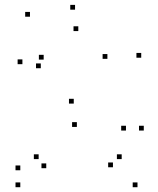

<svg xmlns="http://www.w3.org/2000/svg" viewBox="-20 -772 660 802"><path d="M554.3 10V-10H534.3V10ZM580.6 -226.7V-246.7H560.6V-226.7ZM506.2 -226.7V-246.7H486.2V-226.7ZM451.8 -73.3V-93.3H431.8V-73.3ZM488.3 -107.4V-127.4H468.3V-107.4ZM141.4 -107.4V-127.4H121.4V-107.4ZM173.2 -69.4V-89.4H153.2V-69.4ZM301.1 -241.8V-261.8H281.1V-241.8ZM569.9 -530.9V-550.9H549.9V-530.9ZM293.5 -731.6V-751.6H273.5V-731.6ZM105.2 -702.2V-722.2H85.2V-702.2ZM73.6 -503.9V-523.9H53.6V-503.9ZM150.4 -487V-507H130.4V-487ZM162.4 -523V-543H142.4V-523ZM307.1 -642.2V-662.2H287.1V-642.2ZM428.6 -526.2V-546.2H408.6V-526.2ZM288.1 -339.3V-359.3H268.1V-339.3ZM64.8 -60.8V-80.8H44.8V-60.8ZM64.8 10V-10H44.8V10Z"/></svg>

Font: Monaspace Xenon Dots Var
Style: Regular
Weight: 400
Designer: Riley Cran and the Lettermatic Team
Version: Version 1.100 (Monaspace Xenon Dots)